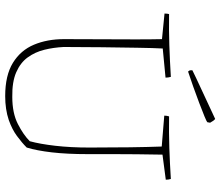

<svg xmlns="http://www.w3.org/2000/svg" viewBox="-76 -786 869 758"><g transform="rotate(90 359.0 -407.5)"><path d="M360 7Q278 7 228.5 -23.5Q179 -54 157 -106.5Q135 -159 135 -225Q135 -296 135.5 -370.5Q136 -445 136 -508.5Q136 -572 135 -612L34 -622Q34 -633 36 -640Q99 -639 159 -641Q219 -643 284 -647Q287 -636 287 -626L172 -615Q170 -579 169 -514.5Q168 -450 167 -373.5Q166 -297 166 -224Q168 -184 177 -147.5Q186 -111 207 -82Q228 -53 266 -36.5Q304 -20 363 -21Q427 -21 470 -43Q513 -65 538 -90Q549 -130 556 -190.5Q563 -251 563 -326Q563 -412 562 -484.5Q561 -557 559 -611L437 -621Q437 -631 440 -640Q505 -639 564.5 -641Q624 -643 687 -647Q690 -638 690 -627L591 -614Q590 -557 589.5 -512.5Q589 -468 589 -423.5Q589 -379 589 -320Q589 -237 582 -177Q575 -117 563 -78Q544 -59 517.5 -39.5Q491 -20 454 -7Q412 7 360 7ZM263 -715Q258 -720 258 -725V-732L289 -747L435 -815L450 -822Q457 -817 465 -802L463 -791Q462 -789 440.5 -780Q419 -771 387 -759Q355 -747 321.5 -735Q288 -723 263 -715Z"/></g></svg>

Font: Labrada ExtraLight
Style: Regular
Weight: 200
Designer: Mercedes Jáuregui
Foundry: Omnibus-Type Team
Version: Version 1.000; ttfautohint (v1.8.4.7-5d5b)